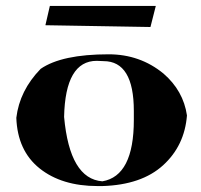

<svg xmlns="http://www.w3.org/2000/svg" viewBox="-20 -684 677 647"><path d="M325 -57H309Q188 -57 113.5 -116.5Q39 -176 35 -287Q46 -379 117 -452Q188 -501 346 -501Q452 -501 531 -436Q598 -378 610 -295Q602 -193 529.5 -127Q457 -61 325 -57ZM325 -73Q431 -91 431 -280V-310Q431 -478 329 -478L306 -479Q200 -479 196 -290Q215 -81 325 -73ZM487 -593 133 -599 148 -664H505Z"/></svg>

Font: Xiangcui Kesong Xiangcui Kesong
Style: Regular
Weight: 400
Version: Version 1.501;March 28, 2024;FontCreator 14.0.0.2814 64-bit